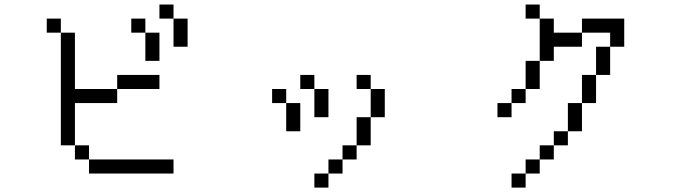

<svg xmlns="http://www.w3.org/2000/svg" viewBox="-20 -770 3040 852"><path d="M750 0V-62.5H375V0ZM687.5 -375V-437.5H500V-375H312.5Q312.5 -375 312.5 -625H250Q250 -625 250 -125H312.5V-62.5H375V-125H312.5V-312.5H500V-375ZM625 -625Q625 -625 625 -500H687.5Q687.5 -500 687.5 -625ZM250 -625V-687.5H187.5V-625ZM625 -625V-687.5H562.5V-625ZM750 -687.5Q750 -687.5 750 -562.5H812.5Q812.5 -562.5 812.5 -687.5ZM750 -687.5V-750H687.5V-687.5Z M1437.5 0H1375V62.5H1437.5ZM1437.5 0H1500V-62.5H1437.5ZM1500 -62.5H1562.5V-125H1500ZM1562.5 -125H1625Q1625 -125 1625 -250H1562.5Q1562.5 -250 1562.5 -125ZM1250 -312.5Q1250 -312.5 1250 -187.5H1312.5Q1312.5 -187.5 1312.5 -312.5ZM1625 -250H1687.5Q1687.5 -250 1687.5 -375H1625Q1625 -375 1625 -250ZM1250 -312.5V-375H1187.5V-312.5ZM1375 -375Q1375 -375 1375 -250H1437.5Q1437.5 -250 1437.5 -375ZM1375 -375V-437.5H1312.5V-375ZM1625 -375V-437.5H1562.5V-375Z M2312.5 0H2250V62.5H2312.5ZM2312.5 0H2375V-62.5H2312.5ZM2375 -62.5H2437.5V-125H2375ZM2437.5 -125H2500V-187.5H2437.5ZM2500 -187.5H2562.5Q2562.5 -187.5 2562.5 -312.5H2500Q2500 -312.5 2500 -187.5ZM2250 -312.5H2187.5V-250H2250ZM2250 -312.5H2312.5V-375H2250ZM2562.5 -312.5H2625Q2625 -312.5 2625 -437.5H2562.5Q2562.5 -437.5 2562.5 -312.5ZM2312.5 -375H2375Q2375 -375 2375 -500H2312.5Q2312.5 -500 2312.5 -375ZM2625 -437.5H2687.5Q2687.5 -437.5 2687.5 -562.5H2625Q2625 -562.5 2625 -437.5ZM2375 -500H2437.5V-562.5H2562.5V-625H2437.5V-687.5H2375ZM2687.5 -562.5H2750Q2750 -562.5 2750 -687.5H2562.5V-625H2687.5ZM2375 -687.5V-750H2312.5V-687.5Z"/></svg>

Font: Unifont
Style: Regular
Weight: 500
Version: Version 13.0.05